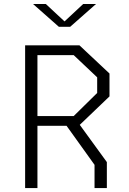

<svg xmlns="http://www.w3.org/2000/svg" viewBox="-20 -962 660 982"><path d="M108.5 0H171.5V-318.5H320.5L463.5 -119V0H526.5V-133L388 -323.5L540 -469V-586L386.5 -730H108.5ZM149 -941.5H214.5L310 -852.5L405.5 -941.5H471L339 -825H281ZM171.5 -368.5V-680H357L477 -566.5V-486.5L357 -368.5Z"/></svg>

Font: Monaspace Krypton ExtraLight
Style: Regular
Weight: 200
Designer: Riley Cran & the Lettermatic Team
Foundry: Lettermatic
Version: Version 1.101 (Monaspace Krypton)